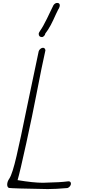

<svg xmlns="http://www.w3.org/2000/svg" viewBox="-20 -1283 578 1310"><path d="M34 -6Q29 -12 29 -23Q29 -44 44 -65Q65 -98 93 -219Q121 -340 159 -528Q162 -542 183 -643Q209 -763 244 -933Q247 -943 256 -950Q265 -957 273 -957Q287 -957 290 -940Q268 -844 227 -632Q203 -506 159.5 -307Q116 -108 100 -54Q207 -36 273 -36Q347 -38 381 -40Q415 -42 447 -46Q464 -46 464 -29Q464 -21 457 -12Q450 -3 440 0Q360 7 306 7Q182 5 116.5 3Q51 1 43.5 -0.5Q36 -2 34 -6ZM244 -1053Q244 -1059 255 -1075Q273 -1100 301 -1157Q305 -1165 323 -1203Q331 -1218 345 -1248Q356 -1263 370 -1263Q388 -1263 388 -1246Q388 -1237 381 -1224Q377 -1219 372 -1207.5Q367 -1196 362 -1187Q343 -1144 326.5 -1112.5Q310 -1081 289 -1054Q288 -1045 280.5 -1037.5Q273 -1030 267 -1030Q244 -1030 244 -1053Z"/></svg>

Font: Bad Script
Style: Regular
Weight: 400
Italic angle: -10°
Designer: Roman Shchyukin (Gaslight Type Foundry), Cyreal (Charset Expansion)
Foundry: Gaslight
Version: Version 2.000